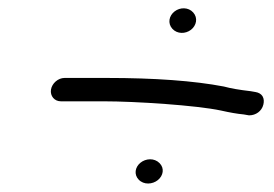

<svg xmlns="http://www.w3.org/2000/svg" viewBox="-20 -527 645 452"><path d="M351.7 -103.1C364.3 -113.3 367.8 -130.8 355.6 -143C343.3 -155.5 323.2 -154.3 310.4 -143.7C298 -133.5 294.9 -116.3 306.4 -104.2C318.6 -91.3 338.9 -92.8 351.7 -103.1ZM429.5 -456.8C442.6 -466.9 446.4 -484.8 434.8 -497.7C423.5 -510.3 404.1 -510.2 391.1 -500.2C377.9 -490.1 374.1 -472.2 385.7 -459.3C397.1 -446.7 416.4 -446.8 429.5 -456.8ZM222.9 -288.5C299.6 -288.5 442.8 -279 500.1 -266.8C520.9 -262.1 537.8 -259.1 553.7 -257.6L565.9 -255.5H567C581.9 -255.5 596.2 -265.1 600 -280.8C601.6 -287.4 601.6 -294.6 598 -300.5C594.3 -306.4 588.1 -309.2 581.7 -310.3L569.7 -312.4L569.4 -312.4C543.4 -315.4 522.9 -319 507.9 -323.1L507.5 -323.2L507.1 -323.3C436.5 -336.8 344 -343.5 231.6 -343.5H131.9C116.9 -343.5 102.4 -331 100 -316C97.7 -301 108.2 -288.5 123.2 -288.5Z"/></svg>

Font: MewTooHand
Style: BdIta
Weight: 400
Designer: Mew Too, Robert Jablonski
Version: Version 0.77